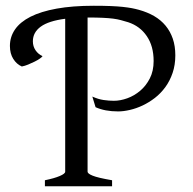

<svg xmlns="http://www.w3.org/2000/svg" viewBox="-20 -650 675 670"><path d="M136.7 0V-21Q169.9 -27.8 188.7 -35.9Q207.5 -43.9 207.5 -50.8V-584.5Q149.9 -577.1 122.3 -557.1Q94.7 -537.1 94.7 -505.9Q94.7 -488.3 104 -474.6Q113.3 -460.9 128.4 -454.1Q127 -451.2 119.4 -445.8Q111.8 -440.4 101.1 -435.1Q90.3 -429.7 78.4 -424.8Q66.4 -419.9 56.2 -418Q38.1 -425.8 26.4 -444.3Q14.6 -462.9 14.6 -489.7Q14.6 -521.5 32.5 -547.4Q50.3 -573.2 86.4 -591.6Q122.6 -609.9 177.7 -619.9Q232.9 -629.9 307.1 -629.9Q341.3 -629.9 365.7 -628.9Q390.1 -627.9 408.2 -626Q426.3 -624 439.5 -621.6Q452.6 -619.1 464.8 -615.7Q494.6 -607.4 518.1 -593.8Q541.5 -580.1 557.9 -560.3Q574.2 -540.5 583 -514.9Q591.8 -489.3 591.8 -457Q591.8 -423.3 582.3 -395.5Q572.8 -367.7 556.9 -345.9Q541 -324.2 520.5 -308.3Q500 -292.5 477.8 -282Q455.6 -271.5 433.3 -266.4Q411.1 -261.2 392.1 -261.2Q346.2 -261.2 313.5 -275.9L302.2 -313Q322.8 -303.7 341.6 -301Q360.4 -298.3 377.4 -298.3Q399.9 -298.3 424.3 -307.1Q448.7 -315.9 469.2 -333.3Q489.7 -350.6 502.9 -376.5Q516.1 -402.3 516.1 -437Q516.1 -488.8 492.4 -523.7Q468.8 -558.6 427.7 -572.3Q413.6 -576.7 401.6 -579.8Q389.6 -583 374.5 -585Q359.4 -586.9 338.4 -587.9Q317.4 -588.9 285.6 -588.9V-50.8Q285.6 -47.9 289.6 -44.4Q293.5 -41 303 -37.1Q312.5 -33.2 329.1 -29.3Q345.7 -25.4 371.1 -21V0Z"/></svg>

Font: Akkhara
Style: Regular
Weight: 400
Designer: J. Victor Gaultney
Version: Version 1.00 June 13, 2006, initial release